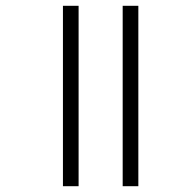

<svg xmlns="http://www.w3.org/2000/svg" viewBox="-20 -642 603 662"><path d="M403 -622V0H457V-622ZM197 -622V0H251V-622Z"/></svg>

Font: Noto Sans Devanagari UI Light
Style: Regular
Weight: 300
Designer: Jelle Bosma - Monotype Design Team
Foundry: Monotype Imaging Inc.
Version: Version 2.004